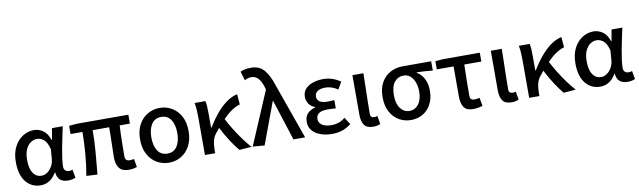

<svg xmlns="http://www.w3.org/2000/svg" viewBox="-45 -1395 6636 1995"><g transform="rotate(-10 3273.0 -398.0)"><path d="M263 14Q167 14 107.5 -59Q48 -132 48 -268Q48 -362 82 -428Q116 -494 171.5 -529Q227 -564 290 -564Q340 -564 385 -533.5Q430 -503 454 -431H458L479 -551H593Q582 -499 569.5 -441Q557 -383 546.5 -326.5Q536 -270 529.5 -221Q523 -172 523 -137Q523 -109 538.5 -95.5Q554 -82 577 -82Q586 -82 596 -83.5Q606 -85 614 -89L630 -2Q617 4 597.5 9Q578 14 551 14Q499 14 468 -11.5Q437 -37 432 -92H428Q366 14 263 14ZM288 -83Q321 -83 350.5 -104Q380 -125 399.5 -160Q419 -195 422 -237L430 -338Q410 -415 376 -441.5Q342 -468 305 -468Q270 -468 238 -446Q206 -424 186.5 -380Q167 -336 167 -269Q167 -178 199.5 -130.5Q232 -83 288 -83Z M1194 14Q1121 14 1090.5 -27Q1060 -68 1060 -140Q1060 -159 1061 -194.5Q1062 -230 1063 -275Q1064 -320 1065 -367.5Q1066 -415 1066 -457H892Q892 -347 882 -227Q872 -107 861 6L745 0Q765 -115 774.5 -233.5Q784 -352 784 -457H659V-544L739 -551H1285V-457H1177Q1174 -414 1172.5 -364.5Q1171 -315 1170.5 -268.5Q1170 -222 1169.5 -186.5Q1169 -151 1169 -134Q1169 -105 1182 -93.5Q1195 -82 1220 -82Q1228 -82 1238.5 -83.5Q1249 -85 1263 -87L1278 0Q1263 5 1242 9.5Q1221 14 1194 14Z M1616 14Q1547 14 1488.5 -20Q1430 -54 1395 -119Q1360 -184 1360 -275Q1360 -367 1395 -431.5Q1430 -496 1488.5 -530Q1547 -564 1616 -564Q1686 -564 1744 -530Q1802 -496 1837 -431.5Q1872 -367 1872 -275Q1872 -184 1837 -119Q1802 -54 1744 -20Q1686 14 1616 14ZM1616 -82Q1683 -82 1718 -134.5Q1753 -187 1753 -275Q1753 -363 1718 -416Q1683 -469 1616 -469Q1549 -469 1514 -416Q1479 -363 1479 -275Q1479 -187 1514 -134.5Q1549 -82 1616 -82Z M2358 10Q2319 -37 2273.5 -106.5Q2228 -176 2190 -252L2152 -205Q2125 -173 2114.5 -130Q2104 -87 2104 -30V0H1996V-394Q1996 -426 1994 -468.5Q1992 -511 1984 -551H2098Q2104 -527 2106 -492Q2108 -457 2108 -419V-269H2113Q2156 -341 2207.5 -403.5Q2259 -466 2316.5 -508.5Q2374 -551 2435 -564L2444 -455Q2357 -430 2262 -332Q2290 -278 2327 -218Q2364 -158 2405.5 -101Q2447 -44 2487 0Z M2624 10 2500 0 2738 -559 2733 -580Q2714 -645 2684.5 -679Q2655 -713 2612 -713Q2588 -713 2571.5 -707.5Q2555 -702 2539 -694L2511 -789Q2534 -799 2559.5 -804.5Q2585 -810 2625 -810Q2711 -810 2761.5 -752Q2812 -694 2849 -575L3053 0H2930L2792 -429H2787Z M3338 14Q3269 14 3214.5 -6Q3160 -26 3128.5 -63.5Q3097 -101 3097 -153Q3097 -212 3129 -244Q3161 -276 3209 -288V-293Q3166 -308 3144.5 -342Q3123 -376 3123 -413Q3123 -465 3153.5 -498Q3184 -531 3234 -547.5Q3284 -564 3342 -564Q3392 -564 3438 -548.5Q3484 -533 3523 -505L3479 -429Q3417 -473 3346 -473Q3300 -473 3268.5 -454Q3237 -435 3237 -398Q3237 -364 3263.5 -344.5Q3290 -325 3347 -325Q3380 -325 3419 -328V-241Q3395 -243 3373 -244Q3351 -245 3330 -245Q3212 -245 3212 -164Q3212 -124 3248 -100.5Q3284 -77 3350 -77Q3385 -77 3420 -88.5Q3455 -100 3491 -129L3539 -54Q3488 -16 3441 -1Q3394 14 3338 14Z M3770 14Q3702 14 3675.5 -25Q3649 -64 3649 -133V-551H3765Q3764 -480 3762 -404.5Q3760 -329 3758.5 -257.5Q3757 -186 3757 -126Q3757 -101 3768 -91.5Q3779 -82 3798 -82Q3813 -82 3831 -88L3846 -2Q3832 5 3814.5 9.5Q3797 14 3770 14Z M4169 14Q4101 14 4044 -19Q3987 -52 3952.5 -115Q3918 -178 3918 -269Q3918 -365 3954.5 -427.5Q3991 -490 4050 -520.5Q4109 -551 4175 -551H4480V-453Q4434 -458 4395.5 -460.5Q4357 -463 4312 -464V-459Q4359 -432 4386.5 -379Q4414 -326 4414 -253Q4414 -170 4381.5 -110Q4349 -50 4294 -18Q4239 14 4169 14ZM4170 -82Q4229 -82 4266 -130.5Q4303 -179 4303 -263Q4303 -315 4287.5 -358.5Q4272 -402 4242.5 -428.5Q4213 -455 4171 -455Q4113 -455 4075 -410Q4037 -365 4037 -269Q4037 -181 4074.5 -131.5Q4112 -82 4170 -82Z M4825 14Q4755 14 4727.5 -27Q4700 -68 4700 -140V-458H4523V-544L4602 -551H4993V-458H4813Q4811 -372 4809.5 -289Q4808 -206 4808 -134Q4808 -105 4819.5 -93.5Q4831 -82 4853 -82Q4867 -82 4880.5 -84Q4894 -86 4909 -90L4925 -2Q4906 4 4880 9Q4854 14 4825 14Z M5230 14Q5162 14 5135.5 -25Q5109 -64 5109 -133V-551H5225Q5224 -480 5222 -404.5Q5220 -329 5218.5 -257.5Q5217 -186 5217 -126Q5217 -101 5228 -91.5Q5239 -82 5258 -82Q5273 -82 5291 -88L5306 -2Q5292 5 5274.5 9.5Q5257 14 5230 14Z M5779 10Q5740 -37 5694.5 -106.5Q5649 -176 5611 -252L5573 -205Q5546 -173 5535.5 -130Q5525 -87 5525 -30V0H5417V-394Q5417 -426 5415 -468.5Q5413 -511 5405 -551H5519Q5525 -527 5527 -492Q5529 -457 5529 -419V-269H5534Q5577 -341 5628.5 -403.5Q5680 -466 5737.5 -508.5Q5795 -551 5856 -564L5865 -455Q5778 -430 5683 -332Q5711 -278 5748 -218Q5785 -158 5826.5 -101Q5868 -44 5908 0Z M6167 14Q6071 14 6011.5 -59Q5952 -132 5952 -268Q5952 -362 5986 -428Q6020 -494 6075.5 -529Q6131 -564 6194 -564Q6244 -564 6289 -533.5Q6334 -503 6358 -431H6362L6383 -551H6497Q6486 -499 6473.5 -441Q6461 -383 6450.5 -326.5Q6440 -270 6433.5 -221Q6427 -172 6427 -137Q6427 -109 6442.5 -95.5Q6458 -82 6481 -82Q6490 -82 6500 -83.5Q6510 -85 6518 -89L6534 -2Q6521 4 6501.5 9Q6482 14 6455 14Q6403 14 6372 -11.5Q6341 -37 6336 -92H6332Q6270 14 6167 14ZM6192 -83Q6225 -83 6254.5 -104Q6284 -125 6303.5 -160Q6323 -195 6326 -237L6334 -338Q6314 -415 6280 -441.5Q6246 -468 6209 -468Q6174 -468 6142 -446Q6110 -424 6090.5 -380Q6071 -336 6071 -269Q6071 -178 6103.5 -130.5Q6136 -83 6192 -83Z"/></g></svg>

Font: Source Han Sans TC Medium
Style: Regular
Weight: 500
Designer: Ryoko NISHIZUKA Ë•øÂ°öÊ∂ºÂ≠ê (kana, bopomofo & ideographs); Paul D. Hunt (Latin, Greek & Cyrillic); Sandoll Communicatio
Foundry: Adobe
Version: Version 2.004;hotconv 1.0.118;makeotfexe 2.5.65603